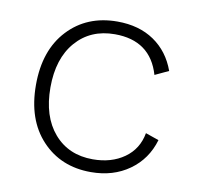

<svg xmlns="http://www.w3.org/2000/svg" viewBox="-64 -576 671 653"><g transform="rotate(10 271.5 -250.0)"><path d="M291 -510Q366 -510 418 -474.5Q470 -439 493 -375L446 -353Q413 -466 290 -466Q206 -466 155.5 -408Q105 -350 105 -250Q105 -150 155 -92Q205 -34 289 -34Q353 -34 397.5 -65.5Q442 -97 452 -153L498 -137Q478 -69 422.5 -29.5Q367 10 290 10Q186 10 120.5 -60Q55 -130 55 -250Q55 -370 120.5 -440Q186 -510 291 -510Z"/></g></svg>

Font: Elaine Sans Light
Style: Regular
Weight: 300
Designer: Wei Huang
Foundry: Wei Huang
Version: Version 2.001;December 24, 2019;FontCreator 12.0.0.2547 64-b